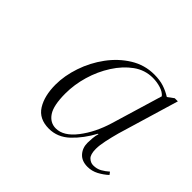

<svg xmlns="http://www.w3.org/2000/svg" viewBox="-89 -836 566 566"><g transform="rotate(45 193.5 -553.5)"><path d="M164 -387Q123 -387 104.5 -416.5Q86 -446 86 -493Q86 -530 99.5 -570Q113 -610 138 -644Q163 -678 197 -699Q231 -720 271 -720Q294 -720 311 -714.5Q328 -709 344 -699L363 -713H376L319 -522Q313 -500 308.5 -479Q304 -458 304 -443Q304 -420 313 -411.5Q322 -403 333 -403Q348 -403 359.5 -409.5Q371 -416 381 -425L387 -417Q374 -405 358 -396.5Q342 -388 324 -388Q300 -388 287 -402.5Q274 -417 274 -438Q274 -446 275 -458Q276 -470 279 -479H277Q256 -440 228 -413.5Q200 -387 164 -387ZM178 -402Q210 -402 239 -439.5Q268 -477 284 -530L332 -690Q324 -700 308 -705Q292 -710 275 -710Q242 -710 215 -690.5Q188 -671 167.5 -639Q147 -607 136 -569.5Q125 -532 125 -495Q125 -445 139.5 -423.5Q154 -402 178 -402Z"/></g></svg>

Font: Noto Serif Display ExtraLight
Style: Italic
Weight: 200
Italic angle: -12°
Designer: Monotype Design Team
Foundry: Monotype Imaging Inc.
Version: Version 2.009